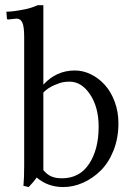

<svg xmlns="http://www.w3.org/2000/svg" viewBox="-20 -718 519 748"><path d="M148.9 -55.2Q163.6 -37.6 180.4 -30.5Q197.3 -23.4 221.2 -23.4Q290 -23.4 327.1 -79.6Q364.3 -135.7 364.3 -224.6Q364.3 -299.8 331.1 -349.9Q297.9 -399.9 251 -399.9Q240.7 -399.9 228 -398.2Q215.3 -396.5 190.9 -386Q166.5 -375.5 148.9 -357.4ZM74.2 -572.8Q74.2 -614.3 67.1 -629.9Q60.1 -645.5 44.4 -645.5L12.2 -642.1Q6.8 -642.1 6.8 -647L4.9 -672.4Q30.3 -672.4 74.2 -681.2Q100.6 -686 127 -697.8H148.9V-388.2Q199.7 -443.4 271.5 -443.4Q304.2 -443.4 334.7 -428.2Q365.2 -413.1 388.9 -386.7Q412.6 -360.4 427 -321.3Q441.4 -282.2 441.4 -237.8Q441.4 -180.2 422.4 -132.1Q403.3 -84 372.3 -53.5Q341.3 -22.9 303.5 -6.1Q265.6 10.7 226.6 10.7Q166 10.7 123 -26.4Q112.3 -10.7 91.8 10.7L71.3 5.9Q74.2 -22.5 74.2 -72.8Z"/></svg>

Font: Libertinage
Style: f
Weight: 400
Designer: OSP
Foundry: OSP
Version: Version 1.0; 2008; OFL relea